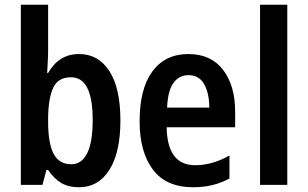

<svg xmlns="http://www.w3.org/2000/svg" viewBox="-20 -831 1299 810"><path d="M183 -617Q183 -597 181.5 -571.5Q180 -546 179 -523H183Q205 -562 237.5 -582.5Q270 -603 314 -603Q395 -603 441.5 -531Q488 -459 488 -323Q488 -188 441.5 -114.5Q395 -41 313 -41Q269 -41 238.5 -59Q208 -77 183 -114H176L159 -51H68V-811H183ZM280 -505Q224 -505 204 -460Q184 -415 183 -336V-317Q183 -227 206 -182.5Q229 -138 281 -138Q324 -138 347.5 -184Q371 -230 371 -325Q371 -505 280 -505Z M775 -603Q870 -603 921 -536.5Q972 -470 972 -360V-294H683Q686 -134 803 -134Q876 -134 948 -175V-78Q881 -41 795 -41Q681 -41 625 -115.5Q569 -190 569 -319Q569 -457 623 -530Q677 -603 775 -603ZM775 -514Q736 -514 712 -481.5Q688 -449 685 -377H863Q863 -437 841.5 -475.5Q820 -514 775 -514Z M1192 -51H1077V-811H1192Z"/></svg>

Font: Noto Sans Tamil UI Condensed SemiBold
Style: Regular
Weight: 600
Width: 3
Designer: Jelle Bosma - Monotype Design Team
Foundry: Monotype Imaging Inc.
Version: Version 2.004; ttfautohint (v1.8.4.7-5d5b)